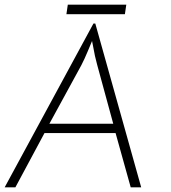

<svg xmlns="http://www.w3.org/2000/svg" viewBox="-36 -805 736 824"><path d="M365 -704H373L570 -1H525L460 -234H155L30 -1H-16ZM381 -527Q371 -562 363 -609L359 -629Q356 -622 341.5 -587Q327 -552 313 -525L176 -274H450ZM255 -785H506L500 -744H249Z"/></svg>

Font: Bellota Text Light
Style: Italic
Weight: 300
Italic angle: -7.5°
Designer: Kemie Guaida
Foundry: Kemie Guaida
Version: Version 4.001